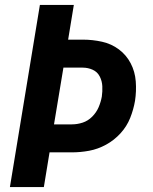

<svg xmlns="http://www.w3.org/2000/svg" viewBox="-20 -755 616 775"><path d="M20 0H157L180 -140H270Q305 -140 340 -146.5Q375 -153 408 -171Q441 -189 466.5 -217Q492 -245 505.5 -279Q519 -313 525 -348Q531 -387 528 -426.5Q525 -466 507.5 -499.5Q490 -533 460 -555.5Q430 -578 392 -586.5Q354 -595 314 -595H255L278 -735H141ZM270 -253H198L236 -482H314Q335 -482 354 -473.5Q373 -465 382.5 -446.5Q392 -428 393 -407Q394 -386 391 -365Q387 -343 378 -322Q369 -301 352 -284Q335 -267 313.5 -260Q292 -253 270 -253Z"/></svg>

Font: Iosevka Sparkle XBdObl
Style: Regular
Weight: 800
Italic angle: -9°
Designer: Belleve Invis
Foundry: Belleve Invis
Version: Version 4.5.0; ttfautohint (v1.8.3)